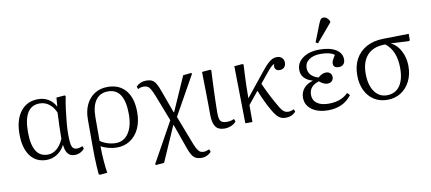

<svg xmlns="http://www.w3.org/2000/svg" viewBox="-85 -1117 3759 1675"><g transform="rotate(-10 1795.0 -279.5)"><path d="M248 14Q156 14 104.5 -55Q53 -124 53 -248Q53 -375 109.5 -448Q166 -521 265 -521Q316 -521 355.5 -497.5Q395 -474 418 -430H420L426 -507L499 -513L508 -507Q497 -454 489 -392.5Q481 -331 476 -273Q471 -215 471 -172Q471 -118 476 -89.5Q481 -61 493 -49.5Q505 -38 528 -38Q547 -38 576 -50L584 -27Q549 14 496 14Q421 14 411 -89H409Q385 -41 342 -13.5Q299 14 248 14ZM266 -30Q354 -30 406 -145Q406 -194 408 -256Q410 -318 413 -376Q392 -426 355.5 -454Q319 -482 272 -482Q129 -482 129 -254Q129 -30 266 -30Z M684 222 673 216Q670 185 667.5 143Q665 101 664 56Q663 11 663 -29V-271Q663 -347 690 -403Q717 -459 766 -490Q815 -521 880 -521Q984 -521 1041 -452.5Q1098 -384 1098 -259Q1098 -177 1069.5 -115.5Q1041 -54 989.5 -20Q938 14 870 14Q835 14 795.5 3.5Q756 -7 733 -22H731Q731 38 736 103.5Q741 169 749 216ZM869 -26Q940 -26 981.5 -87.5Q1023 -149 1023 -255Q1023 -482 878 -482Q807 -482 769 -429.5Q731 -377 731 -277V-70Q755 -51 793 -38.5Q831 -26 869 -26Z M1585 231Q1553 231 1532 220.5Q1511 210 1495 183Q1479 156 1463 107L1392 -93H1388L1252 217L1183 223L1172 217L1370 -140L1282 -367Q1265 -410 1252.5 -431.5Q1240 -453 1226 -461Q1212 -469 1190 -469Q1164 -469 1141 -456L1132 -479Q1168 -517 1222 -517Q1252 -517 1272 -507.5Q1292 -498 1307.5 -472.5Q1323 -447 1339 -401L1411 -203H1415L1549 -507L1618 -514L1628 -508L1432 -158L1520 71Q1537 117 1550 140.5Q1563 164 1576.5 173Q1590 182 1610 182Q1631 182 1660 169L1669 193Q1632 231 1585 231Z M1824 14Q1770 14 1745.5 -20Q1721 -54 1721 -130Q1721 -164 1720.5 -216.5Q1720 -269 1719 -325.5Q1718 -382 1717 -431Q1716 -480 1716 -507L1788 -513L1798 -507Q1796 -468 1793.5 -415Q1791 -362 1789 -306.5Q1787 -251 1786 -204Q1785 -157 1785 -130Q1785 -78 1799.5 -59Q1814 -40 1854 -40Q1889 -40 1919 -54L1928 -30Q1912 -10 1883.5 2Q1855 14 1824 14Z M2368 14Q2331 14 2306.5 -4.5Q2282 -23 2253 -73Q2241 -92 2224.5 -124.5Q2208 -157 2191.5 -193.5Q2175 -230 2163 -261L2073 -150V0H2010L2002 -507L2074 -513L2084 -507Q2081 -457 2079 -412.5Q2077 -368 2075.5 -319.5Q2074 -271 2074 -210L2248 -426Q2278 -463 2300 -483.5Q2322 -504 2340.5 -512.5Q2359 -521 2380 -521Q2408 -521 2425 -504.5Q2442 -488 2442 -462Q2442 -436 2427 -420.5Q2412 -405 2387 -405Q2361 -405 2349.5 -421.5Q2338 -438 2347 -465Q2327 -463 2272 -394L2208 -315Q2229 -267 2252 -221Q2275 -175 2308 -117Q2333 -70 2352.5 -52Q2372 -34 2397 -34Q2422 -34 2448 -47L2456 -24Q2421 14 2368 14Z M2744 14Q2653 14 2598.5 -26Q2544 -66 2544 -132Q2544 -179 2572.5 -213.5Q2601 -248 2654 -263V-264Q2554 -294 2554 -376Q2554 -441 2610.5 -481Q2667 -521 2758 -521Q2849 -521 2902 -488.5Q2955 -456 2955 -400Q2955 -372 2940 -356.5Q2925 -341 2900 -341Q2851 -341 2851 -381Q2851 -394 2857.5 -408Q2864 -422 2883 -452Q2844 -482 2762 -482Q2697 -482 2658.5 -454.5Q2620 -427 2620 -381Q2620 -310 2708 -282Q2730 -300 2746 -307Q2762 -314 2779 -314Q2802 -314 2816 -300.5Q2830 -287 2830 -266Q2830 -244 2815.5 -230Q2801 -216 2777 -216Q2744 -216 2705 -249Q2617 -222 2617 -144Q2617 -96 2654 -69Q2691 -42 2757 -42Q2868 -42 2930 -106L2952 -84Q2878 14 2744 14ZM2756 -577 2736 -588 2799 -748Q2808 -770 2816.5 -780Q2825 -790 2842 -790Q2857 -790 2869 -780.5Q2881 -771 2893 -750V-739Z M3268 14Q3201 14 3150.5 -18Q3100 -50 3072 -107.5Q3044 -165 3044 -241Q3044 -326 3078 -387Q3112 -448 3175 -482Q3238 -516 3326 -517L3549 -521V-464L3539 -458L3384 -466V-464Q3435 -439 3466.5 -378.5Q3498 -318 3498 -245Q3498 -169 3468.5 -110.5Q3439 -52 3387 -19Q3335 14 3268 14ZM3270 -26Q3344 -26 3384 -81.5Q3424 -137 3424 -240Q3424 -395 3331 -466L3317 -465Q3221 -462 3170 -404.5Q3119 -347 3119 -243Q3119 -144 3160 -85Q3201 -26 3270 -26Z"/></g></svg>

Font: Literata 36pt Light
Style: Regular
Weight: 300
Designer: Latin by Veronika Burian and Jose Scaglione. Greek by Irene Vlachou. Cyrillic by Vera Evstafieva.
Foundry: TypeTogether
Version: Version 3.002